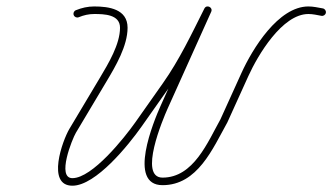

<svg xmlns="http://www.w3.org/2000/svg" viewBox="-20 -578 1055 610"><path d="M229.9 -523.2C229.9 -523.2 229.9 -523.2 229.9 -523.2C246.1 -529.8 261.6 -533.5 279.3 -533.5C310.6 -533.5 361.3 -532.4 361.3 -489.9C361.3 -437.3 324.4 -376.2 298 -331.9C265.5 -277.5 233 -223 200.5 -168.6C178.5 -131.7 126.7 12 210 12C284.8 12 388.9 -118 429.3 -175.2C458.6 -216.8 488 -258.4 517.3 -300C570.2 -375 609.7 -458.3 650.8 -540.1C654.3 -547.1 650.5 -553.2 645 -555.9C639.5 -558.5 632.3 -557.6 629.1 -550.4C583 -447.8 536.8 -345.2 490.6 -242.6C468.2 -192.7 384.2 10.3 496.4 10.3C607.6 10.3 655.7 -105.6 701.8 -188.2C701.8 -188.2 702 -188.5 702.1 -188.7C702.2 -188.9 702.3 -189.1 702.3 -189.1C724.5 -238.1 746.8 -287.2 769 -336.2C799.1 -402.5 876.5 -533.5 959.8 -533.5C973.9 -533.5 987.6 -530.2 1001.3 -527.7C1007.8 -526.5 1014.1 -530.9 1015.3 -537.4C1016.4 -543.9 1012.1 -550.1 1005.6 -551.3C1005.6 -551.3 1005.6 -551.3 1005.6 -551.3C990.4 -554 975.4 -557.5 959.8 -557.5C864.2 -557.5 781.9 -422.8 747.1 -346.1C724.9 -297.1 702.7 -248.1 680.4 -199C680.4 -199 680.5 -199.3 680.7 -199.5C680.8 -199.7 680.9 -199.9 680.9 -199.9C639.8 -126.5 595.1 -13.7 496.4 -13.7C419 -13.7 498 -200.5 512.5 -232.8C558.7 -335.4 604.8 -438 651 -540.6C654.2 -547.7 650.6 -553.8 645.2 -556.3C639.9 -558.9 632.9 -557.9 629.3 -550.9C588.8 -470.2 549.9 -387.8 497.7 -313.9C468.4 -272.3 439 -230.6 409.7 -189C375.1 -140.1 273.3 -12 210 -12C159.2 -12 209.4 -136.5 221.2 -156.3C253.6 -210.7 286.1 -265.2 318.6 -319.6C347.6 -368.1 385.3 -432.3 385.3 -489.9C385.3 -549.4 325.7 -557.5 279.3 -557.5C258.6 -557.5 240 -553.2 220.9 -545.5C214.8 -543 211.8 -536.1 214.3 -529.9C216.7 -523.8 223.7 -520.8 229.9 -523.2Z"/></svg>

Font: FRB American Cursive Guidelines Light
Style: Italic
Weight: 300
Italic angle: -25°
Version: Version 2.0;Modular Font Editor K font №1